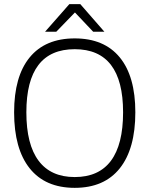

<svg xmlns="http://www.w3.org/2000/svg" viewBox="-20 -895 720 925"><path d="M48 -354Q48 -527 123 -618.5Q198 -710 340 -710Q482 -710 557 -618.5Q632 -527 632 -354Q632 -178 557 -84Q482 10 340 10Q198 10 123 -84Q48 -178 48 -354ZM573 -354Q573 -658 340 -658Q107 -658 107 -354Q107 -199 166 -120.5Q225 -42 340 -42Q456 -42 514.5 -120.5Q573 -199 573 -354ZM314 -875H367L483 -742H429L341 -835L251 -742H197Z"/></svg>

Font: Krub Light
Style: Regular
Weight: 300
Designer: Ekaluck Peanpanawate
Foundry: Cadson Demak Co.,Ltd.
Version: Version 1.000; ttfautohint (v1.6)